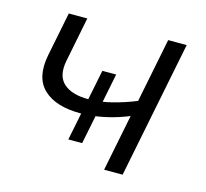

<svg xmlns="http://www.w3.org/2000/svg" viewBox="-82 -618 762 711"><g transform="rotate(15 299.0 -262.5)"><path d="M217 -74 273 -352H326L270 -74ZM426 -221Q377 -200 328 -189.5Q279 -179 235 -179Q140 -179 93.5 -223Q47 -267 64 -355L98 -525H169L135 -354Q123 -294 154.5 -265.5Q186 -237 250 -237Q291 -237 337.5 -248.5Q384 -260 433 -280ZM374 0 479 -525H550L445 0Z"/></g></svg>

Font: MOST Montserrat
Style: Italic
Weight: 400
Italic angle: -11.3°
Designer: Julieta Ulanovsky
Foundry: Julieta Ulanovsky
Version: Version 8.000;March 11, 2024;FontCreator 15.0.0.2926 64-bit